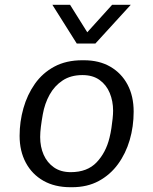

<svg xmlns="http://www.w3.org/2000/svg" viewBox="-20 -773 640 803"><path d="M275 10Q209 10 161.5 -17Q114 -44 88 -92.5Q62 -141 62 -205Q62 -264 78 -320.5Q94 -377 126 -422.5Q158 -468 207.5 -494.5Q257 -521 324 -521H331Q395 -521 441.5 -494Q488 -467 513.5 -419Q539 -371 539 -306Q539 -244 522.5 -187.5Q506 -131 473.5 -86.5Q441 -42 393 -16Q345 10 281 10ZM276 -53Q345 -53 384 -94Q423 -135 438 -197Q443 -217 446 -237.5Q449 -258 451 -276.5Q453 -295 453 -310Q453 -350 439 -384Q425 -418 396.5 -438.5Q368 -459 325 -459Q276 -459 242 -436.5Q208 -414 187.5 -377Q167 -340 159 -295Q154 -267 151 -243Q148 -219 148 -200Q148 -159 162.5 -126Q177 -93 205.5 -73Q234 -53 276 -53ZM527 -753 379 -591H301L199 -753H273L345 -638L449 -753Z"/></svg>

Font: Chivo Mono Medium Light
Style: Italic
Weight: 300
Italic angle: -8.05°
Monospace: yes
Version: Version 1.008